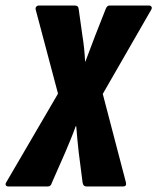

<svg xmlns="http://www.w3.org/2000/svg" viewBox="-48 -675 569 695"><path d="M-17 0Q-25 0 -27 -4.5Q-29 -9 -26 -14L162 -336L81 -641Q80 -647 83.5 -651Q87 -655 93 -655H223Q236 -655 237 -641L250 -548Q254 -524 256.5 -499.5Q259 -475 260 -452H261Q270 -475 279 -499.5Q288 -524 297 -547L334 -641Q339 -655 348 -655H491Q497 -655 500 -651Q503 -647 500 -641L324 -335L408 -14Q411 0 397 0H265Q253 0 251 -14L237 -123Q234 -147 232 -171Q230 -195 228 -218H226Q218 -195 208 -171Q198 -147 188 -123L140 -14Q138 -7 134.5 -3.5Q131 0 125 0Z"/></svg>

Font: Sofia Sans Extra Condensed Black
Style: Italic
Weight: 900
Italic angle: -9°
Version: Version 4.100